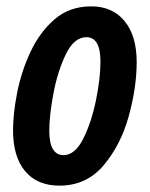

<svg xmlns="http://www.w3.org/2000/svg" viewBox="-20 -574 471 604"><path d="M410 -379Q410 -461 372 -507.5Q334 -554 267 -554Q199 -554 152 -513.5Q105 -473 76 -411Q47 -349 34 -282.5Q21 -216 21 -164Q21 -81 59 -35.5Q97 10 167 10Q252 10 306 -54Q360 -118 385 -208.5Q410 -299 410 -379ZM135 -163Q135 -210 148 -279.5Q161 -349 187 -403Q213 -457 252 -457Q296 -457 296 -380Q296 -328 282 -259Q268 -190 242 -138Q216 -86 180 -86Q135 -86 135 -163Z"/></svg>

Font: Noto Sans Display Condensed
Style: Bold Italic
Weight: 700
Width: 3
Designer: Monotype Design team
Foundry: Monotype Imaging Inc.
Version: 1.000